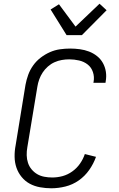

<svg xmlns="http://www.w3.org/2000/svg" viewBox="-20 -1004 640 1032"><path d="M256 8Q225 8 195 2.5Q165 -3 140 -16.5Q115 -30 96.5 -52.5Q78 -75 68.5 -102.5Q59 -130 58.5 -161Q58 -192 64 -223L117 -548Q122 -575 131.5 -601.5Q141 -628 158 -652Q175 -676 198.5 -694Q222 -712 248 -723.5Q274 -735 302 -739Q330 -743 357 -743Q383 -743 409 -739.5Q435 -736 458.5 -727Q482 -718 501.5 -702.5Q521 -687 533 -665.5Q545 -644 549 -618.5Q553 -593 548 -566L547 -559H482L483 -564Q488 -591 479.5 -616.5Q471 -642 451 -657.5Q431 -673 405 -679Q379 -685 352 -685Q332 -685 312 -681.5Q292 -678 273 -669.5Q254 -661 237.5 -646.5Q221 -632 209.5 -614.5Q198 -597 191 -577.5Q184 -558 181 -539L127 -213Q123 -191 123.5 -169.5Q124 -148 130.5 -128.5Q137 -109 150 -93.5Q163 -78 180 -68Q197 -58 218 -54Q239 -50 261 -50Q289 -50 316.5 -57.5Q344 -65 368.5 -82.5Q393 -100 410 -124.5Q427 -149 436 -176L496 -161Q483 -124 459.5 -90.5Q436 -57 403 -34Q370 -11 331.5 -1.5Q293 8 256 8ZM338 -815 252 -953 297 -981 386 -861 515 -984 553 -949 420 -815Z"/></svg>

Font: Iosevka Light Extended
Style: Italic
Weight: 300
Width: 7
Italic angle: -9°
Monospace: yes
Designer: Belleve Invis
Foundry: Belleve Invis
Version: Version 32.5.0; ttfautohint (v1.8.4)